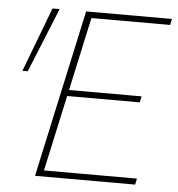

<svg xmlns="http://www.w3.org/2000/svg" viewBox="-49 -705 697 751"><g transform="rotate(5 299.5 -329.0)"><path d="M509 0H116L259 -658H596L591 -634H282L149 -24H514ZM197 -322 202 -346H504L499 -322ZM52 -405H31L127 -658H155Z"/></g></svg>

Font: Ysabeau Infant Thin
Style: Italic
Weight: 250
Italic angle: -12°
Designer: Christian Thalmann (Catharsis Fonts)
Version: Version 2.001;gftools[0.9.30]; featfreeze: ss01,ss02,lnum